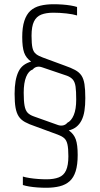

<svg xmlns="http://www.w3.org/2000/svg" viewBox="-20 -716 472 907"><path d="M198 171Q178 171 157 169.5Q136 168 118 165Q100 162 88 158V118Q101 122 120 125Q139 128 160 129.5Q181 131 200 131Q234 131 257.5 122Q281 113 292 89Q303 65 303 22Q303 -15 298.5 -34.5Q294 -54 283 -63.5Q272 -73 253 -80L147 -119Q117 -129 98 -139.5Q79 -150 68.5 -166Q58 -182 53.5 -207Q49 -232 49 -273Q49 -307 53.5 -332.5Q58 -358 67 -377Q76 -396 91 -407.5Q106 -419 127 -425Q103 -442 94 -467.5Q85 -493 85 -541Q85 -587 95 -617.5Q105 -648 123.5 -665Q142 -682 170 -689Q198 -696 233 -696Q254 -696 275 -694.5Q296 -693 314 -690Q332 -687 344 -683V-643Q325 -649 293.5 -652.5Q262 -656 232 -656Q198 -656 175 -647Q152 -638 140.5 -614.5Q129 -591 129 -547Q129 -509 133.5 -489.5Q138 -470 150.5 -460.5Q163 -451 183 -444L286 -406Q315 -396 334.5 -385.5Q354 -375 364.5 -359.5Q375 -344 379 -318.5Q383 -293 383 -253Q383 -219 379 -193Q375 -167 365.5 -148Q356 -129 341 -117Q326 -105 305 -100Q329 -83 338 -57.5Q347 -32 347 16Q347 62 337.5 92.5Q328 123 309 140Q290 157 262 164Q234 171 198 171ZM92 -278Q92 -239 96 -217Q100 -195 110 -184Q120 -173 140 -166L255 -125Q268 -121 279.5 -124Q291 -127 298 -136Q317 -145 328.5 -172.5Q340 -200 340 -246Q340 -285 337 -306.5Q334 -328 324.5 -339.5Q315 -351 297 -358L179 -398Q165 -403 153.5 -400Q142 -397 135 -388Q115 -381 103.5 -353Q92 -325 92 -278Z"/></svg>

Font: Saira ExtraCondensed ExtraLight
Style: Regular
Weight: 250
Width: 2
Designer: Hector Gatti with collaboration of the Omnibus-Type team
Foundry: Omnibus-Type
Version: Version 1.101